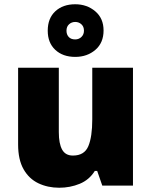

<svg xmlns="http://www.w3.org/2000/svg" viewBox="-20 -871 710 901"><path d="M604 -553V0H460L436 -69H425Q399 -27 354 -8.5Q309 10 258 10Q204 10 160 -11Q116 -32 90.5 -77Q65 -122 65 -193V-553H256V-251Q256 -197 271.5 -169Q287 -141 322 -141Q376 -141 394.5 -185Q413 -229 413 -311V-553ZM333 -604Q275 -604 239.5 -637Q204 -670 204 -727Q204 -785 239.5 -818Q275 -851 333 -851Q388 -851 427 -818Q466 -785 466 -728Q466 -670 427.5 -637Q389 -604 333 -604ZM333 -686Q350 -686 362 -697.5Q374 -709 374 -727Q374 -746 362 -757Q350 -768 333 -768Q316 -768 304 -757Q292 -746 292 -727Q292 -709 302.5 -697.5Q313 -686 333 -686Z"/></svg>

Font: Noto Sans Arabic Blk
Style: Regular
Weight: 900
Designer: Monotype Design Team, Nadine Chahine, Nizar Qandah and Khaled Hosny
Foundry: Monotype Imaging Inc.
Version: Version 2.012; ttfautohint (v1.8.4.7-5d5b)